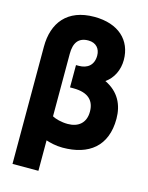

<svg xmlns="http://www.w3.org/2000/svg" viewBox="-144 -885 913 1181"><g transform="rotate(15 312.5 -295.0)"><path d="M219 13V207H54V-540C54 -691 135 -797 307 -797C462 -797 550 -712 550 -587C550 -524 523 -467 474 -433C564 -390 600 -314 600 -226C600 -51 492 31 325 31C281 31 244 21 219 13ZM219 -538V-140C239 -129 277 -118 318 -118C386 -118 431 -155 431 -226C431 -294 393 -339 296 -339H274V-481H292C346 -481 385 -510 385 -571C385 -614 359 -647 309 -647C245 -647 219 -607 219 -538Z"/></g></svg>

Font: Repo ExtraBold
Style: Bold
Weight: 700
Designer: Stefan Peev
Foundry: Context Ltd
Version: Version 1.502